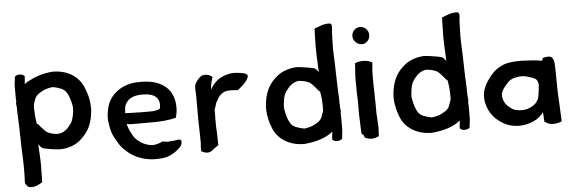

<svg xmlns="http://www.w3.org/2000/svg" viewBox="-53 -930 3666 1224"><g transform="rotate(-5 1780.0 -318.0)"><path d="M53 -449C54 -446 54 -442 54 -437V-432C51 -425 51 -415 54 -406C54 -398 55 -391 55 -382C55 -375 54 -365 55 -358C56 -353 56 -346 56 -338C56 -337 56 -340 56 -338C58 -298 60 -256 60 -215V-214C61 -205 61 -195 61 -184C61 -127 66 -70 66 -14V25C66 48 64 67 64 88V90C71 97 75 118 98 118C130 121 157 104 174 93V90C175 68 176 48 175 25C175 13 176 -1 176 -14C176 -61 172 -105 170 -150C176 -143 182 -131 195 -124V-123H196C216 -118 234 -114 255 -111C269 -109 287 -108 301 -106H302C310 -106 318 -107 323 -107H330C401 -116 441 -148 476 -193C508 -232 522 -285 526 -350C526 -350 526 -351 526 -351C526 -355 525 -357 525 -359C525 -366 524 -373 524 -378V-379C522 -412 512 -445 502 -470C476 -550 404 -603 301 -603C233 -598 183 -578 137 -553C137 -553 136 -553 136 -553C130 -549 126 -546 119 -540C119 -540 118 -541 118 -543C119 -556 122 -574 122 -590L121 -591C109 -606 73 -608 60 -592L59 -591V-590C58 -583 57 -576 57 -571C56 -561 53 -550 53 -538ZM163 -381V-386C164 -388 164 -394 164 -397C164 -401 164 -404 165 -406C170 -417 172 -431 177 -441C189 -469 214 -480 241 -493C253 -498 267 -501 282 -504H288C290 -505 292 -505 295 -505C297 -505 300 -504 304 -503C332 -497 360 -488 375 -469C394 -445 403 -411 410 -375C410 -371 410 -366 411 -361V-353C411 -347 408 -323 407 -320V-319C400 -292 397 -273 382 -257C363 -230 338 -206 298 -205C290 -205 282 -208 272 -208C260 -211 247 -215 235 -221C229 -224 225 -229 218 -235C209 -246 196 -257 188 -268C185 -273 180 -279 172 -282C169 -300 167 -320 165 -338C165 -347 165 -356 164 -366C164 -370 164 -375 163 -381Z M630 -239C633 -215 639 -188 649 -166C652 -159 655 -154 658 -147H659V-146C676 -117 692 -85 719 -64C771 -12 856 21 962 6C1001 0 1037 -23 1061 -46C1067 -52 1074 -59 1078 -68C1083 -82 1082 -92 1078 -99C1072 -101 1064 -102 1057 -101C1041 -97 1031 -98 1010 -96H1009C996 -93 991 -94 977 -96L962 -99C946 -91 917 -81 898 -81C863 -83 828 -98 808 -117H807C780 -136 762 -174 749 -208C747 -214 745 -220 743 -229H746C756 -228 761 -226 773 -226H914C965 -226 1013 -231 1055 -241L1058 -242L1059 -244C1075 -296 1072 -363 1040 -412C1005 -463 944 -487 870 -489H833C744 -486 667 -437 640 -360C638 -351 635 -342 633 -333L630 -318C625 -294 625 -262 630 -239ZM739 -299C739 -300 740 -303 740 -304V-306C740 -315 741 -327 743 -335V-336C743 -339 744 -341 745 -345C757 -380 787 -401 828 -406C834 -407 838 -407 848 -408H853C894 -408 928 -402 947 -382C966 -364 970 -327 960 -306C943 -300 926 -296 904 -296H836C828 -296 822 -296 814 -297H793C775 -297 758 -299 739 -299Z M1199 -435C1196 -409 1200 -392 1200 -372V-200C1201 -177 1202 -156 1202 -132C1202 -114 1203 -96 1203 -80C1204 -70 1202 -56 1201 -45V-15C1211 -10 1225 -3 1241 -3C1253 -3 1265 -8 1272 -14L1284 -24C1294 -30 1303 -39 1313 -44V-47C1313 -63 1312 -81 1312 -97C1312 -108 1312 -120 1311 -130C1311 -145 1309 -156 1309 -170V-222C1310 -236 1310 -247 1310 -257V-259C1309 -261 1309 -264 1309 -267C1309 -268 1310 -269 1309 -272C1317 -286 1319 -308 1327 -321V-322H1328C1340 -348 1360 -377 1396 -384C1429 -388 1454 -383 1466 -383H1468L1470 -384C1482 -396 1498 -406 1509 -419C1522 -432 1533 -446 1539 -465V-468C1535 -488 1499 -489 1483 -492C1430 -500 1388 -486 1353 -464C1340 -455 1322 -438 1314 -426L1308 -417V-416C1305 -411 1302 -407 1299 -400V-403C1299 -432 1307 -457 1314 -479L1312 -481C1303 -494 1269 -505 1244 -494V-493H1243C1224 -479 1207 -460 1199 -436Z M1637 -235C1638 -218 1641 -198 1645 -182L1651 -158C1654 -150 1656 -144 1658 -138C1683 -57 1758 -4 1861 -4C1936 -11 1999 -29 2043 -66C2043 -65 2044 -64 2044 -62C2043 -52 2041 -37 2040 -26V-17L2041 -16C2054 1 2089 -2 2103 -16V-17C2104 -24 2104 -31 2105 -39C2106 -49 2109 -60 2109 -73V-160C2108 -164 2108 -169 2108 -175V-180C2110 -187 2111 -197 2108 -206V-211C2107 -218 2107 -226 2107 -234C2106 -240 2106 -246 2106 -253V-277C2104 -320 2101 -364 2101 -406C2101 -416 2101 -425 2100 -436C2100 -493 2095 -549 2095 -606C2096 -620 2096 -634 2096 -647C2096 -667 2098 -684 2098 -703C2099 -716 2107 -747 2091 -755H2089C2046 -758 2017 -740 1989 -731V-727C1988 -705 1987 -686 1987 -663C1987 -650 1987 -636 1986 -623C1986 -565 1990 -508 1992 -452C1986 -459 1980 -471 1967 -478V-479H1966C1944 -484 1923 -488 1900 -491L1879 -494C1872 -495 1865 -495 1858 -496H1857C1851 -496 1842 -496 1836 -495C1765 -486 1727 -458 1690 -415C1659 -377 1641 -325 1637 -263ZM1751 -248V-256C1751 -262 1754 -287 1755 -290V-291C1758 -316 1766 -338 1779 -354C1799 -381 1824 -406 1864 -408C1871 -406 1881 -404 1890 -404C1902 -401 1915 -397 1927 -391C1933 -387 1937 -383 1944 -377C1953 -366 1966 -354 1974 -343C1977 -338 1981 -332 1989 -329C1993 -311 1995 -289 1997 -271C1997 -261 1997 -254 1998 -243V-211C1998 -207 1998 -204 1997 -202C1992 -191 1989 -176 1984 -166C1973 -138 1949 -128 1921 -114C1908 -109 1895 -106 1880 -103H1874C1872 -102 1870 -102 1867 -102C1865 -102 1862 -103 1858 -104C1829 -111 1800 -119 1786 -138C1768 -163 1759 -196 1752 -234C1752 -237 1752 -243 1751 -248Z M2221 -376C2221 -355 2222 -316 2222 -295C2222 -287 2222 -282 2223 -272C2223 -266 2223 -261 2224 -251V-161C2224 -152 2224 -145 2225 -134C2225 -118 2227 -91 2227 -77C2228 -66 2229 -51 2229 -40V-37L2241 -28C2242 -26 2244 -22 2246 -17V-12C2259 -6 2273 0 2291 0C2311 0 2324 -7 2338 -12V-23C2338 -34 2340 -44 2340 -56V-72C2340 -84 2339 -97 2338 -109L2337 -134V-135C2336 -144 2335 -151 2335 -159V-216C2335 -231 2334 -250 2334 -265V-288C2332 -316 2332 -359 2332 -389C2332 -395 2333 -438 2333 -438C2334 -450 2337 -467 2337 -481V-484L2335 -485C2310 -501 2259 -504 2229 -489L2226 -488V-476C2226 -471 2225 -466 2225 -457C2222 -432 2221 -404 2221 -376ZM2225 -662C2225 -632 2250 -607 2279 -606H2287C2314 -609 2333 -634 2333 -661C2333 -691 2308 -716 2278 -716C2249 -716 2225 -692 2225 -662Z M2453 -235C2454 -218 2457 -198 2461 -182L2467 -158C2470 -150 2472 -144 2474 -138C2499 -57 2574 -4 2677 -4C2752 -11 2815 -29 2859 -66C2859 -65 2860 -64 2860 -62C2859 -52 2857 -37 2856 -26V-17L2857 -16C2870 1 2905 -2 2919 -16V-17C2920 -24 2920 -31 2921 -39C2922 -49 2925 -60 2925 -73V-160C2924 -164 2924 -169 2924 -175V-180C2926 -187 2927 -197 2924 -206V-211C2923 -218 2923 -226 2923 -234C2922 -240 2922 -246 2922 -253V-277C2920 -320 2917 -364 2917 -406C2917 -416 2917 -425 2916 -436C2916 -493 2911 -549 2911 -606C2912 -620 2912 -634 2912 -647C2912 -667 2914 -684 2914 -703C2915 -716 2923 -747 2907 -755H2905C2862 -758 2833 -740 2805 -731V-727C2804 -705 2803 -686 2803 -663C2803 -650 2803 -636 2802 -623C2802 -565 2806 -508 2808 -452C2802 -459 2796 -471 2783 -478V-479H2782C2760 -484 2739 -488 2716 -491L2695 -494C2688 -495 2681 -495 2674 -496H2673C2667 -496 2658 -496 2652 -495C2581 -486 2543 -458 2506 -415C2475 -377 2457 -325 2453 -263ZM2567 -248V-256C2567 -262 2570 -287 2571 -290V-291C2574 -316 2582 -338 2595 -354C2615 -381 2640 -406 2680 -408C2687 -406 2697 -404 2706 -404C2718 -401 2731 -397 2743 -391C2749 -387 2753 -383 2760 -377C2769 -366 2782 -354 2790 -343C2793 -338 2797 -332 2805 -329C2809 -311 2811 -289 2813 -271C2813 -261 2813 -254 2814 -243V-211C2814 -207 2814 -204 2813 -202C2808 -191 2805 -176 2800 -166C2789 -138 2765 -128 2737 -114C2724 -109 2711 -106 2696 -103H2690C2688 -102 2686 -102 2683 -102C2681 -102 2678 -103 2674 -104C2645 -111 2616 -119 2602 -138C2584 -163 2575 -196 2568 -234C2568 -237 2568 -243 2567 -248Z M3037 -143C3048 -109 3066 -81 3091 -58C3130 -25 3167 -2 3232 0C3303 0 3363 -30 3393 -73C3394 -54 3396 -39 3397 -15V-12L3414 -2C3441 13 3483 7 3507 -5L3506 -35C3505 -48 3505 -61 3504 -72L3503 -98C3503 -112 3501 -130 3500 -152C3498 -198 3497 -217 3497 -264C3497 -304 3497 -331 3495 -367C3495 -382 3492 -399 3484 -411C3471 -431 3440 -422 3421 -417V-409C3418 -405 3416 -403 3413 -401C3376 -408 3317 -411 3280 -412C3234 -412 3186 -408 3154 -390C3117 -372 3096 -351 3069 -314C3034 -266 3014 -213 3037 -143ZM3142 -204C3142 -209 3142 -213 3143 -215C3147 -229 3154 -243 3168 -259C3197 -295 3210 -306 3263 -313C3275 -313 3288 -314 3294 -312C3313 -309 3349 -298 3364 -289C3375 -282 3378 -269 3382 -254C3380 -229 3377 -194 3371 -169C3367 -154 3353 -133 3341 -125C3324 -112 3295 -98 3264 -98H3256C3216 -100 3203 -107 3177 -129C3158 -145 3142 -172 3142 -204Z"/></g></svg>

Font: Hussar Pisanka
Style: Sbd
Weight: 600
Designer: Robert Jablonski
Foundry: Cannot Into Space Fonts
Version: Version 1.070